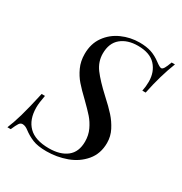

<svg xmlns="http://www.w3.org/2000/svg" viewBox="-159 -689 766 809"><g transform="rotate(30 224.5 -285.0)"><path d="M416.9 -412.1H400.8Q405.6 -435.5 405.6 -458.1Q405.6 -505.6 377.4 -536.3Q349.2 -566.9 291.1 -566.9Q240.3 -566.9 209.3 -541.1Q178.2 -515.3 178.2 -464.5Q178.2 -425 202.8 -391.9Q227.4 -358.9 276.6 -313.7Q311.3 -282.3 332.3 -258.9Q353.2 -235.5 367.7 -207.3Q382.3 -179 382.3 -146.8Q382.3 -94.4 352 -58.5Q321.8 -22.6 275 -5.6Q228.2 11.3 178.2 11.3Q135.5 11.3 110.1 0.8Q84.7 -9.7 63.7 -25.8Q48.4 -37.9 34.7 -37.9Q25 -37.9 18.5 -28.2Q12.1 -18.5 1.6 5.6H-14.5Q-1.6 -25 10.9 -68.1Q23.4 -111.3 40.3 -187.9H56.5Q49.2 -150 49.2 -128.2Q49.2 -69.4 81.5 -37.1Q113.7 -4.8 180.6 -4.8Q235.5 -4.8 267.3 -29.8Q299.2 -54.8 299.2 -105.6Q299.2 -136.3 287.1 -162.1Q275 -187.9 257.7 -207.7Q240.3 -227.4 209.7 -257.3Q177.4 -287.9 158.5 -309.7Q139.5 -331.5 126.2 -360.5Q112.9 -389.5 112.9 -425Q112.9 -475 138.3 -510.5Q163.7 -546 204.4 -564.1Q245.2 -582.3 290.3 -582.3Q323.4 -582.3 347.6 -574.2Q371.8 -566.1 395.2 -548.4Q414.5 -533.9 421.8 -533.9Q428.2 -533.9 434.3 -544Q440.3 -554 448.4 -576.6H464.5Q435.5 -503.2 416.9 -412.1Z"/></g></svg>

Font: Playfair Display SC
Style: Italic
Weight: 400
Italic angle: -14°
Designer: Claus Eggers Sørensen
Foundry: Claus Eggers Sørensen
Version: Version 1.202; ttfautohint (v1.6)